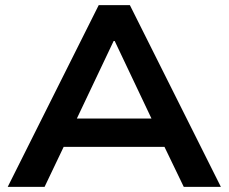

<svg xmlns="http://www.w3.org/2000/svg" viewBox="-20 -725 887 745"><path d="M10 0 363 -705H484L837 0H693L598 -197L660 -155H186L247 -197L153 0ZM421 -566 263 -233 232 -265H613L583 -233L425 -566Z"/></svg>

Font: Nunito Sans 10pt SemiExpanded
Style: Bold
Weight: 700
Width: 6
Designer: Vernon Adams
Foundry: Vernon Adams
Version: Version 3.101;gftools[0.9.27]